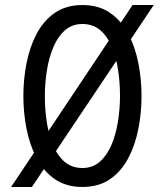

<svg xmlns="http://www.w3.org/2000/svg" viewBox="-20 -732 656 764"><path d="M107 12H24.2L507.5 -712H591.8ZM308 12Q243.1 12 198.1 -19.2Q153.1 -50.5 125.6 -102.8Q98.1 -155.1 85.6 -219.4Q73 -283.6 73 -350Q73 -416.4 85.6 -480.6Q98.1 -544.9 125.6 -597.2Q153.1 -649.5 198.1 -680.8Q243.1 -712 308 -712Q372.9 -712 417.9 -680.8Q463 -649.5 490.5 -597.2Q518 -544.9 530.6 -480.6Q543.2 -416.4 543.2 -350Q543.2 -283.6 530.6 -219.4Q518 -155.1 490.5 -102.8Q463 -50.5 417.9 -19.2Q372.9 12 308 12ZM308 -63.5Q349.1 -63.5 377.6 -88.8Q406.1 -114.1 423.8 -156Q441.4 -197.9 449.4 -248.6Q457.5 -299.2 457.5 -350Q457.5 -405.2 449.4 -456.6Q441.4 -507.9 423.8 -548.4Q406.2 -589 377.8 -612.8Q349.2 -636.5 308 -636.5Q266.8 -636.5 238.2 -611.2Q209.8 -586 192.2 -544.1Q174.6 -502.2 166.6 -451.6Q158.5 -400.9 158.5 -350Q158.5 -294.9 166.6 -243.6Q174.6 -192.2 192.2 -151.6Q209.8 -111 238.2 -87.2Q266.8 -63.5 308 -63.5Z"/></svg>

Font: Overpass Mono Light
Style: Regular
Weight: 300
Monospace: yes
Designer: Delve Withrington, Dave Bailey
Foundry: Delve Fonts LLC
Version: Version 4.000